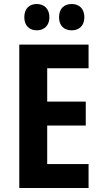

<svg xmlns="http://www.w3.org/2000/svg" viewBox="-20 -1002 513 956"><path d="M101 -916C101 -874 127 -851 163 -851C199 -851 226 -874 226 -916C226 -959 199 -982 163 -982C127 -982 101 -960 101 -916ZM274 -916C274 -874 299 -851 337 -851C374 -851 400 -874 400 -916C400 -959 374 -982 337 -982C300 -982 274 -960 274 -916ZM421 -66V-185H215V-377H407V-496H215V-662H421V-780H76V-66Z"/></svg>

Font: Noto Sans Malayalam UI Condensed
Style: Bold
Weight: 700
Width: 3
Designer: Jelle Bosma - Monotype Design Team
Foundry: Monotype Imaging Inc.
Version: Version 2.104